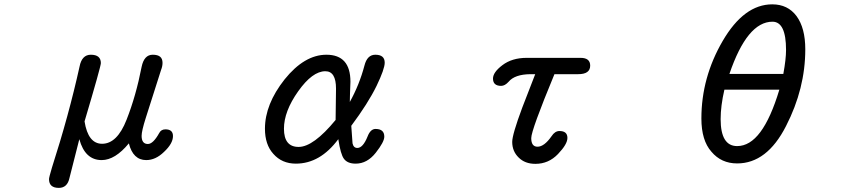

<svg xmlns="http://www.w3.org/2000/svg" viewBox="-20 -743 4040 897"><path d="M209 93.8Q209 85.9 222.7 40Q301.8 -206.1 351.6 -431.6Q362.3 -487.3 404.3 -487.3Q451.2 -487.3 451.2 -448.2Q451.2 -432.6 375 -175.8Q391.6 -71.3 457 -71.3Q527.3 -71.3 571.3 -183.6Q615.2 -294.9 641.6 -430.7Q653.3 -487.3 693.4 -487.3Q716.8 -487.3 728 -478Q739.3 -468.8 739.3 -449.2Q739.3 -433.6 732.4 -416L661.1 -192.4Q641.6 -130.9 641.6 -108.4Q641.6 -70.3 670.9 -70.3Q695.3 -70.3 723.6 -121.1Q732.4 -138.7 752.9 -138.7Q788.1 -138.7 788.1 -107.4Q788.1 -72.3 746.1 -33.2Q707 4.9 663.1 4.9Q601.6 4.9 582 -73.2Q517.6 4.9 455.1 4.9Q377 4.9 350.6 -92.8L304.7 87.9Q294.9 134.8 254.9 134.8Q209 134.8 209 93.8Z M1256.8 -24.4Q1217.8 -67.4 1217.8 -141.6Q1217.8 -255.9 1309.6 -372.1Q1402.3 -487.3 1504.9 -487.3Q1617.2 -487.3 1617.2 -361.3L1615.2 -306.6L1614.3 -266.6Q1659.2 -347.7 1682.6 -436.5Q1695.3 -487.3 1733.4 -487.3Q1777.3 -487.3 1777.3 -450.2Q1777.3 -420.9 1739.3 -341.8Q1699.2 -259.8 1621.1 -155.3L1627 -73.2Q1631.8 -51.8 1649.4 -51.8Q1675.8 -51.8 1697.3 -105.5Q1710.9 -140.6 1734.4 -140.6Q1775.4 -140.6 1775.4 -104.5Q1775.4 -80.1 1735.4 -29.3Q1695.3 21.5 1641.6 21.5Q1603.5 21.5 1586.9 -1Q1571.3 -21.5 1560.5 -92.8Q1475.6 21.5 1362.3 21.5Q1296.9 21.5 1256.8 -24.4ZM1547.9 -182.6 1549.8 -329.1Q1549.8 -410.2 1500 -410.2Q1439.5 -410.2 1373 -316.4Q1306.6 -222.7 1306.6 -141.6Q1306.6 -56.6 1375 -56.6Q1444.3 -56.6 1547.9 -182.6Z M2403.3 -6.8Q2373 -36.1 2373 -80.1Q2373 -114.3 2419.9 -240.2L2480.5 -396.5H2458Q2384.8 -395.5 2356.4 -361.3Q2338.9 -341.8 2321.3 -341.8Q2283.2 -341.8 2283.2 -376Q2283.2 -405.3 2327.1 -438.5Q2372.1 -472.7 2440.4 -472.7H2692.4Q2737.3 -472.7 2737.3 -436.5Q2737.3 -396.5 2681.6 -396.5H2570.3Q2461.9 -134.8 2461.9 -97.7Q2461.9 -57.6 2491.2 -57.6Q2522.5 -57.6 2556.6 -106.4Q2572.3 -130.9 2593.8 -130.9Q2630.9 -130.9 2630.9 -98.6Q2630.9 -69.3 2586.9 -23.4Q2543 22.5 2481.4 22.5Q2432.6 22.5 2403.3 -6.8Z M3303.7 -34.2Q3256.8 -86.9 3256.8 -189.5Q3256.8 -380.9 3356.4 -551.8Q3456.1 -722.7 3587.9 -722.7Q3660.2 -722.7 3701.2 -668Q3742.2 -612.3 3742.2 -512.7Q3742.2 -329.1 3652.3 -154.3Q3563.5 20.5 3423.8 20.5Q3349.6 20.5 3303.7 -34.2ZM3652.3 -509.8Q3652.3 -641.6 3588.9 -641.6Q3470.7 -641.6 3387.7 -397.5H3639.6Q3652.3 -466.8 3652.3 -509.8ZM3621.1 -324.2H3364.3Q3346.7 -248 3346.7 -186.5Q3346.7 -60.5 3423.8 -60.5Q3483.4 -60.5 3532.2 -126Q3581.1 -191.4 3621.1 -324.2Z"/></svg>

Font: jf-openhuninn-1.1
Style: Regular
Weight: 400
Designer: [Kosugi Maru]
      Designed by Motoya company      

      [Varela Round]
      Joe Prince(Latin component); Avraham Co
Foundry: justfont CO.,LTD.
Version: 1.1